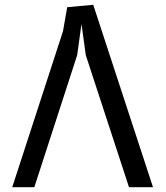

<svg xmlns="http://www.w3.org/2000/svg" viewBox="-20 -780 690 800"><path d="M337.5 -550 319.5 -680 301.5 -550 123 0H31L242.5 -650L260 -750L368.5 -760L617.5 0H517.5Z"/></svg>

Font: B612
Style: Regular
Weight: 400
Designer: Nicolas Chauveau, Thomas Paillot, Jonathan Favre-Lamarine, Jean-Luc Vinot
Foundry: AIRBUS
Version: Version 1.008